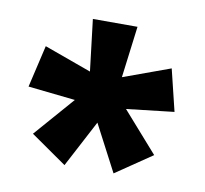

<svg xmlns="http://www.w3.org/2000/svg" viewBox="-55 -821 555 521"><g transform="rotate(10 222.5 -560.0)"><path d="M284 -762 266 -620 395 -667 423 -552 292 -537 389 -427 289 -359 222 -487 154 -358 55 -427 151 -537 21 -551 48 -667 178 -620 161 -762Z"/></g></svg>

Font: Noto Sans Myanmar ExtraCondensed
Style: Bold
Weight: 700
Width: 2
Designer: Monotype Design Team
Foundry: Monotype Imaging Inc.
Version: Version 2.107; ttfautohint (v1.8.4.7-5d5b)